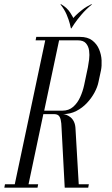

<svg xmlns="http://www.w3.org/2000/svg" viewBox="-80 -870 519 890"><path d="M133.1 -699H290.8Q326.2 -699 347.5 -682.7Q368.8 -666.4 379.2 -641.7Q389.6 -617 390.9 -590.7Q392.2 -564.4 388.1 -544L376.5 -489.8Q372.1 -467.2 358.2 -441.2Q344.2 -415.2 323 -392.6Q301.8 -369.9 273.6 -355.4Q245.5 -341 211.8 -341H120.9L48.9 0H-14.9ZM310 -475.4 327.5 -558.4Q330.5 -573.5 333.1 -594.4Q335.8 -615.4 333 -635.5Q330.2 -655.6 318.4 -669.3Q306.5 -683 281.4 -683H193.9L124.9 -357H209Q239 -357 259.3 -374.9Q279.6 -392.8 291.8 -420Q304 -447.2 310 -475.4ZM85.1 -683 88.1 -699H133.1L130.1 -683ZM-59.9 0 -56.9 -16H-1.9L-4.9 0ZM48.9 0 51.9 -16H96.9L93.9 0ZM169.6 -341H212.2Q218 -341 227.1 -337.8Q236.2 -334.5 246.1 -327.1Q256 -319.6 262.8 -305.8Q269.5 -291.9 270.1 -271L285.9 0H220L205.4 -275.5Q204.8 -300.5 201.4 -314.8Q198 -329.1 190.8 -335.1Q183.6 -341 169.6 -341ZM281.8 -16H331.9L328.9 0H281.2ZM342.9 -850.2 346.8 -849.9Q318.5 -827 297.6 -802.3Q276.6 -777.6 264.7 -759.8Q252.8 -742 250.8 -738.4H248.8L258.5 -785.2Q260.5 -787.9 271.5 -798.9Q282.5 -810 300.9 -824.4Q319.2 -838.9 342.9 -850.2ZM203.6 -850.2Q231.8 -833.4 245.6 -811.1Q259.5 -788.9 260.5 -785.2L250.8 -738.4H248.8Q248.1 -742 243.7 -759.8Q239.2 -777.6 228.9 -802.3Q218.5 -827 199.8 -849.9Z"/></svg>

Font: Emberly Black
Style: Italic
Weight: 900
Italic angle: -12°
Designer: Rajesh Rajput
Foundry: Rajesh Rajput
Version: Version 1.000